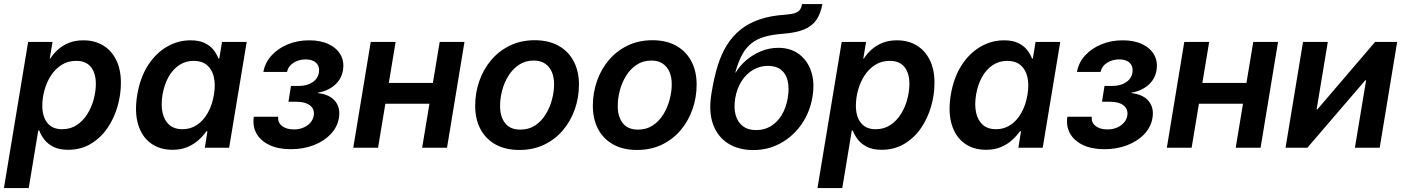

<svg xmlns="http://www.w3.org/2000/svg" viewBox="-35 -748 7112 972"><path d="M-15.1 204.1 107.4 -535.6H231L216.8 -451.7H219.7Q234.9 -475.6 258.1 -496.6Q281.2 -517.6 313.2 -530.8Q345.2 -543.9 387.2 -543.9Q443.8 -543.9 486.6 -518.3Q529.3 -492.7 553.2 -444.6Q577.1 -396.5 577.1 -328.6Q577.1 -268.6 559.8 -208.5Q542.5 -148.4 508.5 -99.1Q474.6 -49.8 424.6 -19.8Q374.5 10.3 309.1 10.3Q265.1 10.3 235.6 -4.6Q206.1 -19.5 189 -42Q171.9 -64.5 163.6 -87.4H158.7L110.4 204.1ZM279.3 -93.8Q321.8 -93.8 353.8 -115Q385.7 -136.2 407.2 -170.7Q428.7 -205.1 439.5 -245.4Q450.2 -285.6 450.2 -323.7Q450.2 -377.4 425.3 -408.7Q400.4 -439.9 351.1 -439.9Q309.1 -439.9 277.1 -419.7Q245.1 -399.4 223.4 -366.2Q201.7 -333 190.4 -292.7Q179.2 -252.4 179.2 -212.9Q179.2 -157.7 204.8 -125.7Q230.5 -93.8 279.3 -93.8Z M838.4 10.3Q772.9 10.3 727.8 -23.2Q682.6 -56.6 664.1 -118.9Q645.5 -181.2 659.7 -267.6Q674.3 -355 713.9 -416.7Q753.4 -478.5 809.6 -511.2Q865.7 -543.9 929.7 -543.9Q973.1 -543.9 1001.5 -530Q1029.8 -516.1 1046.1 -495.1Q1062.5 -474.1 1070.8 -451.7H1075.2L1088.9 -535.6H1213.9L1125 0H1002L1015.1 -83.5H1009.8Q993.7 -60.1 969.7 -38.6Q945.8 -17.1 913.3 -3.4Q880.9 10.3 838.4 10.3ZM888.7 -93.8Q929.7 -93.8 962.4 -115.7Q995.1 -137.7 1017.1 -176.8Q1039.1 -215.8 1047.9 -268.1Q1056.6 -320.3 1047.4 -358.9Q1038.1 -397.5 1012.5 -418.7Q986.8 -439.9 945.8 -439.9Q904.3 -439.9 871.8 -418.2Q839.4 -396.5 817.9 -357.9Q796.4 -319.3 787.6 -268.1Q779.3 -216.3 788.1 -177Q796.9 -137.7 822.3 -115.7Q847.7 -93.8 888.7 -93.8Z M1437 7.3Q1372.6 7.3 1327.9 -14.4Q1283.2 -36.1 1262.9 -73.2Q1242.7 -110.4 1250 -157.2H1373.5Q1370.1 -128.4 1392.3 -110.6Q1414.6 -92.8 1452.6 -92.8Q1479 -92.8 1500.5 -101.8Q1522 -110.8 1535.9 -126.5Q1549.8 -142.1 1553.2 -162.1Q1558.6 -194.8 1534.9 -213.9Q1511.2 -232.9 1465.8 -232.9H1425.3L1438 -313H1479Q1519 -313 1546.9 -331.5Q1574.7 -350.1 1579.6 -381.8Q1584 -411.1 1565.9 -429.2Q1547.9 -447.3 1512.7 -447.3Q1478 -447.3 1450.9 -430.2Q1423.8 -413.1 1418 -383.8H1298.3Q1306.6 -430.7 1339.4 -466.8Q1372.1 -502.9 1421.6 -523.4Q1471.2 -543.9 1530.3 -543.9Q1588.4 -543.9 1629.4 -524.2Q1670.4 -504.4 1689.5 -470.2Q1708.5 -436 1701.2 -392.1Q1693.4 -345.7 1657.7 -315.9Q1622.1 -286.1 1574.7 -279.3L1574.2 -276.9Q1635.3 -269.5 1662.4 -235.1Q1689.5 -200.7 1680.7 -150.9Q1673.3 -105 1639.4 -69.1Q1605.5 -33.2 1553 -12.9Q1500.5 7.3 1437 7.3Z M2189.9 -328.1 2172.4 -222.7H1881.8L1899.4 -328.1ZM1967.8 -535.6 1878.9 0H1753.4L1841.8 -535.6ZM2316.4 -535.6 2228 0H2102.1L2190.9 -535.6Z M2594.2 11.2Q2523.9 11.2 2473.9 -16.6Q2423.8 -44.4 2397.2 -94.7Q2370.6 -145 2370.6 -212.4Q2370.6 -277.8 2391.4 -337.4Q2412.1 -397 2451.4 -443.6Q2490.7 -490.2 2546.6 -517.3Q2602.5 -544.4 2671.9 -544.4Q2742.2 -544.4 2792.2 -516.6Q2842.3 -488.8 2869.1 -438.2Q2896 -387.7 2896 -319.8Q2896 -254.9 2875.2 -195.3Q2854.5 -135.7 2815.2 -89.1Q2775.9 -42.5 2720 -15.6Q2664.1 11.2 2594.2 11.2ZM2599.1 -91.8Q2642.1 -91.8 2674.1 -113Q2706.1 -134.3 2727.3 -168.7Q2748.5 -203.1 2759.3 -243.4Q2770 -283.7 2770 -321.8Q2770 -357.9 2758.3 -384.5Q2746.6 -411.1 2723.9 -426.3Q2701.2 -441.4 2667 -441.4Q2624.5 -441.4 2592.5 -420.2Q2560.5 -398.9 2539.1 -364.5Q2517.6 -330.1 2507.1 -289.8Q2496.6 -249.5 2496.6 -210.9Q2496.6 -157.2 2522.2 -124.5Q2547.9 -91.8 2599.1 -91.8Z M3189.9 11.2Q3119.6 11.2 3069.6 -16.6Q3019.5 -44.4 2992.9 -94.7Q2966.3 -145 2966.3 -212.4Q2966.3 -277.8 2987.1 -337.4Q3007.8 -397 3047.1 -443.6Q3086.4 -490.2 3142.3 -517.3Q3198.2 -544.4 3267.6 -544.4Q3337.9 -544.4 3387.9 -516.6Q3438 -488.8 3464.8 -438.2Q3491.7 -387.7 3491.7 -319.8Q3491.7 -254.9 3470.9 -195.3Q3450.2 -135.7 3410.9 -89.1Q3371.6 -42.5 3315.7 -15.6Q3259.8 11.2 3189.9 11.2ZM3194.8 -91.8Q3237.8 -91.8 3269.8 -113Q3301.8 -134.3 3323 -168.7Q3344.2 -203.1 3355 -243.4Q3365.7 -283.7 3365.7 -321.8Q3365.7 -357.9 3354 -384.5Q3342.3 -411.1 3319.6 -426.3Q3296.9 -441.4 3262.7 -441.4Q3220.2 -441.4 3188.2 -420.2Q3156.2 -398.9 3134.8 -364.5Q3113.3 -330.1 3102.8 -289.8Q3092.3 -249.5 3092.3 -210.9Q3092.3 -157.2 3117.9 -124.5Q3143.6 -91.8 3194.8 -91.8Z M3778.8 11.7Q3703.6 11.7 3650.6 -22Q3597.7 -55.7 3574.7 -119.1Q3551.8 -182.6 3566.4 -272.5L3569.3 -289.6Q3581.1 -360.4 3599.4 -418.5Q3617.7 -476.6 3646.2 -521.7Q3674.8 -566.9 3715.1 -598.9Q3755.4 -630.9 3810.3 -649.7Q3865.2 -668.5 3937 -673.3Q3970.7 -675.8 3988.8 -681.6Q4006.8 -687.5 4014.6 -698.7Q4022.5 -710 4025.4 -727.5H4128.4Q4119.6 -678.2 4097.4 -646.5Q4075.2 -614.7 4034.4 -598.4Q3993.7 -582 3929.2 -577.1Q3876 -573.2 3837.2 -562.3Q3798.3 -551.3 3770.3 -529.5Q3742.2 -507.8 3722.4 -471.7Q3702.6 -435.5 3687.5 -381.3H3689.9Q3710 -415 3743.2 -443.4Q3776.4 -471.7 3817.9 -488.8Q3859.4 -505.9 3905.3 -505.9Q3966.8 -505.9 4009.8 -474.1Q4052.7 -442.4 4071.5 -386.5Q4090.3 -330.6 4078.1 -257.8Q4065.4 -180.2 4022.9 -119.1Q3980.5 -58.1 3917.2 -23.2Q3854 11.7 3778.8 11.7ZM3793 -89.4Q3834 -89.4 3866.7 -108.9Q3899.4 -128.4 3921.9 -164.8Q3944.3 -201.2 3953.1 -252.4Q3961.4 -303.7 3952.4 -339.8Q3943.4 -376 3918.5 -395.3Q3893.6 -414.6 3853 -414.6Q3812.5 -414.6 3777.8 -394.5Q3743.2 -374.5 3719.5 -337.6Q3695.8 -300.8 3687 -250.5Q3679.2 -202.1 3689.2 -165.8Q3699.2 -129.4 3725.6 -109.4Q3752 -89.4 3793 -89.4Z M4103.5 204.1 4226.1 -535.6H4349.6L4335.4 -451.7H4338.4Q4353.5 -475.6 4376.7 -496.6Q4399.9 -517.6 4431.9 -530.8Q4463.9 -543.9 4505.9 -543.9Q4562.5 -543.9 4605.2 -518.3Q4647.9 -492.7 4671.9 -444.6Q4695.8 -396.5 4695.8 -328.6Q4695.8 -268.6 4678.5 -208.5Q4661.1 -148.4 4627.2 -99.1Q4593.3 -49.8 4543.2 -19.8Q4493.2 10.3 4427.7 10.3Q4383.8 10.3 4354.2 -4.6Q4324.7 -19.5 4307.6 -42Q4290.5 -64.5 4282.2 -87.4H4277.3L4229 204.1ZM4397.9 -93.8Q4440.4 -93.8 4472.4 -115Q4504.4 -136.2 4525.9 -170.7Q4547.4 -205.1 4558.1 -245.4Q4568.8 -285.6 4568.8 -323.7Q4568.8 -377.4 4543.9 -408.7Q4519 -439.9 4469.7 -439.9Q4427.7 -439.9 4395.8 -419.7Q4363.8 -399.4 4342 -366.2Q4320.3 -333 4309.1 -292.7Q4297.9 -252.4 4297.9 -212.9Q4297.9 -157.7 4323.5 -125.7Q4349.1 -93.8 4397.9 -93.8Z M4957 10.3Q4891.6 10.3 4846.4 -23.2Q4801.3 -56.6 4782.7 -118.9Q4764.2 -181.2 4778.3 -267.6Q4793 -355 4832.5 -416.7Q4872.1 -478.5 4928.2 -511.2Q4984.4 -543.9 5048.3 -543.9Q5091.8 -543.9 5120.1 -530Q5148.4 -516.1 5164.8 -495.1Q5181.2 -474.1 5189.5 -451.7H5193.8L5207.5 -535.6H5332.5L5243.7 0H5120.6L5133.8 -83.5H5128.4Q5112.3 -60.1 5088.4 -38.6Q5064.5 -17.1 5032 -3.4Q4999.5 10.3 4957 10.3ZM5007.3 -93.8Q5048.3 -93.8 5081.1 -115.7Q5113.8 -137.7 5135.7 -176.8Q5157.7 -215.8 5166.5 -268.1Q5175.3 -320.3 5166 -358.9Q5156.7 -397.5 5131.1 -418.7Q5105.5 -439.9 5064.5 -439.9Q5022.9 -439.9 4990.5 -418.2Q4958 -396.5 4936.5 -357.9Q4915 -319.3 4906.2 -268.1Q4897.9 -216.3 4906.7 -177Q4915.5 -137.7 4940.9 -115.7Q4966.3 -93.8 5007.3 -93.8Z M5555.7 7.3Q5491.2 7.3 5446.5 -14.4Q5401.9 -36.1 5381.6 -73.2Q5361.3 -110.4 5368.7 -157.2H5492.2Q5488.8 -128.4 5511 -110.6Q5533.2 -92.8 5571.3 -92.8Q5597.7 -92.8 5619.1 -101.8Q5640.6 -110.8 5654.5 -126.5Q5668.5 -142.1 5671.9 -162.1Q5677.2 -194.8 5653.6 -213.9Q5629.9 -232.9 5584.5 -232.9H5543.9L5556.6 -313H5597.7Q5637.7 -313 5665.5 -331.5Q5693.4 -350.1 5698.2 -381.8Q5702.6 -411.1 5684.6 -429.2Q5666.5 -447.3 5631.3 -447.3Q5596.7 -447.3 5569.6 -430.2Q5542.5 -413.1 5536.6 -383.8H5417Q5425.3 -430.7 5458 -466.8Q5490.7 -502.9 5540.3 -523.4Q5589.8 -543.9 5648.9 -543.9Q5707 -543.9 5748 -524.2Q5789.1 -504.4 5808.1 -470.2Q5827.1 -436 5819.8 -392.1Q5812 -345.7 5776.4 -315.9Q5740.7 -286.1 5693.4 -279.3L5692.9 -276.9Q5753.9 -269.5 5781 -235.1Q5808.1 -200.7 5799.3 -150.9Q5792 -105 5758.1 -69.1Q5724.1 -33.2 5671.6 -12.9Q5619.1 7.3 5555.7 7.3Z M6308.6 -328.1 6291 -222.7H6000.5L6018.1 -328.1ZM6086.4 -535.6 5997.6 0H5872.1L5960.4 -535.6ZM6435.1 -535.6 6346.7 0H6220.7L6309.6 -535.6Z M6949.7 0H6824.2L6880.9 -341.8H6877L6583.5 0H6473.1L6561.5 -535.6H6687L6630.4 -194.3H6634.3L6926.3 -535.6H7038.1Z"/></svg>

Font: Inter 20pt SemiBold
Style: Italic
Weight: 600
Italic angle: -9.3988°
Version: Version 4.001;git-66647c0bb